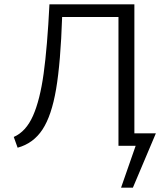

<svg xmlns="http://www.w3.org/2000/svg" viewBox="-20 -678 777 893"><path d="M210 -658H605V-58H705L598 195H543L611 0H531V-599H269Q262 -388 241 -264Q220 -140 177.5 -75.5Q135 -11 62 9L44 -41Q101 -66 133.5 -139.5Q166 -213 183 -336Q200 -459 210 -658Z"/></svg>

Font: LXGW Bright TC
Style: Regular
Weight: 400
Designer: Christian Thalmann (Catharsis Fonts)
Foundry: LXGW / Christian Thalmann (Catharsis Fonts) / Fontworks Inc.
Version: Version 5.501